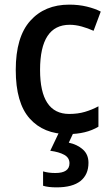

<svg xmlns="http://www.w3.org/2000/svg" viewBox="-20 -569 483 829"><path d="M273 10Q168 10 108 -57.5Q48 -125 48 -267Q48 -409 110.5 -479Q173 -549 279 -549Q320 -549 355 -540.5Q390 -532 415 -519L384 -436Q360 -447 333 -454.5Q306 -462 281 -462Q153 -462 153 -267Q153 -77 279 -77Q316 -77 346.5 -86Q377 -95 405 -110V-22Q352 10 273 10ZM362 134Q362 185 327.5 212.5Q293 240 224 240Q188 240 166 233V171Q189 178 219 178Q280 178 280 136Q280 112 257.5 99.5Q235 87 197 82L236 0H299L277 47Q314 55 338 76.5Q362 98 362 134Z"/></svg>

Font: Noto Sans Thai SemCond Med
Style: Regular
Weight: 500
Width: 4
Designer: Monotype Design Team
Foundry: Monotype Imaging Inc.
Version: Version 2.002; ttfautohint (v1.8.4.7-5d5b)